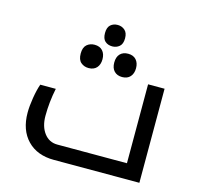

<svg xmlns="http://www.w3.org/2000/svg" viewBox="-106 -844 990 956"><g transform="rotate(15 389.0 -365.5)"><path d="M252 0Q165.5 0 115.2 -52Q64.9 -104 64.9 -193.8Q64.9 -227.1 72 -270.5Q79.1 -314 89.8 -344.2H169.9Q154.8 -272 154.8 -201.2Q154.8 -146.5 180.7 -112.3Q206.5 -78.1 249 -78.1H607.9V-484.9H692.9V0ZM386.2 -621.1Q363.8 -621.1 349.1 -634Q334.5 -647 334.5 -676.3Q334.5 -705.1 349.1 -718.3Q363.8 -731.4 386.2 -731.4Q407.2 -731.4 422.6 -718Q438 -704.6 438 -676.3Q438 -647 422.6 -634Q407.2 -621.1 386.2 -621.1ZM300.3 -486.3Q276.9 -486.3 260.5 -500.5Q244.1 -514.6 244.1 -546.4Q244.1 -578.1 260.5 -592.3Q276.9 -606.4 300.3 -606.4Q327.1 -606.4 341.8 -590.1Q356.4 -573.7 356.4 -546.4Q356.4 -519 341.8 -502.7Q327.1 -486.3 300.3 -486.3ZM473.1 -486.3Q447.3 -486.3 432.1 -502Q417 -517.6 417 -546.4Q417 -575.2 431.9 -590.8Q446.8 -606.4 473.1 -606.4Q500 -606.4 514.6 -590.1Q529.3 -573.7 529.3 -546.4Q529.3 -519 514.6 -502.7Q500 -486.3 473.1 -486.3Z"/></g></svg>

Font: Droid Arabic Kufi
Style: Regular
Weight: 400
Designer: Pascal Zoghbi
Foundry: Irfont.ir
Version: Version 1.00 February 28, 2013, initial release